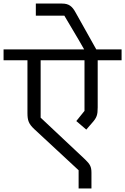

<svg xmlns="http://www.w3.org/2000/svg" viewBox="-40 -975 702 1077"><path d="M401 82H473V-6C473 -40 465 -54 437 -81L188 -315V-637H434V-353L388 -296L444 -248L476 -285C503 -315 508 -330 508 -373V-637H642V-698H500L384 -905C365 -940 346 -955 308 -955H161V-887H321L401 -752L432 -698H-20V-637H114V-341C114 -299 121 -280 153 -250L401 -20Z"/></svg>

Font: IBM Plex Devanagari
Style: Regular
Weight: 400
Designer: Mike Abbink, Paul van der Laan, Pieter van Rosmalen, Erin McLaughlin
Foundry: Bold Monday
Version: Version 1.0